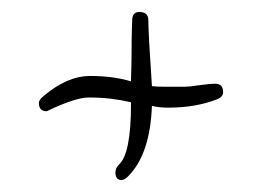

<svg xmlns="http://www.w3.org/2000/svg" viewBox="-20 -330 424 321"><path d="M183 -29Q173 -29 173 -42Q173 -49 179 -55Q199 -73 199 -156V-159Q182 -163 165 -165Q148 -167 128 -167Q106 -167 58 -144Q45 -144 45 -158Q45 -162 50 -167Q91 -203 131 -203Q169 -203 199 -194Q199 -200 199.5 -215Q200 -230 200 -248Q200 -266 200.5 -280Q201 -294 201 -296Q201 -310 213 -310Q228 -310 228 -296Q228 -275 234 -186Q242 -185 253 -185Q264 -185 279 -185H289Q293 -185 298 -185.5Q303 -186 309 -187Q330 -190 340 -190Q353 -190 353 -176Q353 -168 343 -164Q307 -150 261 -150Q246 -150 234 -153Q231 -72 194 -35Q188 -29 183 -29Z"/></svg>

Font: Festive
Style: Regular
Weight: 400
Designer: Robert E. Leuschke
Foundry: Robert E. Leuschke
Version: Version 1.101; ttfautohint (v1.8.3)